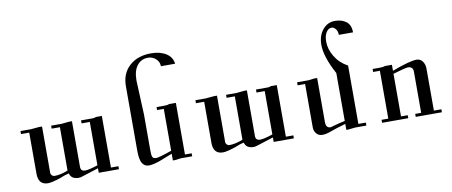

<svg xmlns="http://www.w3.org/2000/svg" viewBox="-55 -785 2326 988"><g transform="rotate(-10 1107.5 -291.0)"><path d="M500 -15.6H394.5V-39.1Q320.3 -15.6 308.6 -11.7Q296.9 -7.8 289.1 -7.8Q250 -7.8 242.2 -39.1Q222.7 -35.2 195.3 -23.4Q148.4 -7.8 128.9 -7.8Q78.1 -7.8 78.1 -66.4V-281.2H35.2V-296.9H89.8L132.8 -300.8H148.4V-58.6Q148.4 -50.8 154.3 -44.9Q160.2 -39.1 168 -39.1Q199.2 -39.1 238.3 -54.7V-281.2H195.3V-296.9H250L289.1 -300.8H304.7V-62.5Q304.7 -39.1 328.1 -39.1Q347.7 -39.1 394.5 -54.7V-281.2H351.6V-296.9H414.1Q421.9 -296.9 429.7 -300.8H449.2H460.9V-31.2H500Z M882.8 -15.6H855.5Q843.8 -15.6 824.2 -15.6L793 -11.7H781.2V-46.9L710.9 -19.5Q675.8 -7.8 656.2 -7.8Q632.8 -7.8 621.1 -27.3Q609.4 -46.9 609.4 -93.8V-429.7Q609.4 -496.1 652.3 -535.2Q695.3 -574.2 765.6 -574.2Q812.5 -574.2 843.8 -554.7Q875 -535.2 878.9 -500H804.7Q804.7 -523.4 787.1 -539.1Q769.5 -554.7 746.1 -554.7Q710.9 -554.7 689.5 -527.3Q668 -500 668 -449.2L675.8 -269.5V-82Q675.8 -58.6 679.7 -48.8Q683.6 -39.1 699.2 -39.1Q714.8 -39.1 781.2 -62.5V-281.2H746.1V-296.9H789.1Q804.7 -296.9 812.5 -300.8H835.9H847.7V-31.2H882.8Z M1414.1 -15.6H1308.6V-39.1Q1234.4 -15.6 1222.7 -11.7Q1210.9 -7.8 1203.1 -7.8Q1164.1 -7.8 1156.2 -39.1Q1136.7 -35.2 1109.4 -23.4Q1062.5 -7.8 1043 -7.8Q992.2 -7.8 992.2 -66.4V-281.2H949.2V-296.9H1003.9L1046.9 -300.8H1062.5V-58.6Q1062.5 -50.8 1068.4 -44.9Q1074.2 -39.1 1082 -39.1Q1113.3 -39.1 1152.3 -54.7V-281.2H1109.4V-296.9H1164.1L1203.1 -300.8H1218.8V-62.5Q1218.8 -39.1 1242.2 -39.1Q1261.7 -39.1 1308.6 -54.7V-281.2H1265.6V-296.9H1328.1Q1335.9 -296.9 1343.8 -300.8H1363.3H1375V-31.2H1414.1Z M1808.6 -500Q1793 -500 1781.2 -500Q1746.1 -500 1734.4 -500Q1734.4 -519.5 1724.6 -531.2Q1714.8 -543 1703.1 -543Q1687.5 -543 1675.8 -525.4Q1664.1 -507.8 1664.1 -476.6Q1664.1 -437.5 1687.5 -398.4Q1710.9 -359.4 1753.9 -335.9V-31.2H1793V-15.6H1761.7Q1750 -15.6 1734.4 -15.6L1699.2 -11.7H1687.5V-43Q1632.8 -27.3 1607.4 -17.6Q1582 -7.8 1562.5 -7.8Q1543 -7.8 1531.2 -21.5Q1519.5 -35.2 1519.5 -54.7V-281.2H1480.5V-296.9H1539.1L1570.3 -300.8H1585.9V-70.3Q1585.9 -39.1 1609.4 -39.1Q1613.3 -39.1 1625 -43Q1652.3 -50.8 1687.5 -58.6V-308.6Q1636.7 -402.3 1636.7 -464.8Q1636.7 -511.7 1662.1 -543Q1687.5 -574.2 1726.6 -574.2Q1761.7 -574.2 1785.2 -556.6Q1808.6 -539.1 1808.6 -500Z M2187.5 -15.6H2050.8V-31.2H2082V-246.1Q2082 -273.4 2054.7 -273.4Q2043 -273.4 1976.6 -253.9V-31.2H2011.7V-15.6H1875V-31.2H1910.2V-281.2H1875V-296.9H1914.1Q1929.7 -296.9 1941.4 -300.8H1964.8H1976.6V-269.5Q2070.3 -304.7 2105.5 -304.7Q2125 -304.7 2136.7 -289.1Q2148.4 -273.4 2148.4 -250V-31.2H2187.5Z"/></g></svg>

Font: 和音 by 宁静之雨，公众号njzyshare
Style: Regular
Weight: 400
Designer: Steve Matteson
Foundry: Ascender Corporation
Version: Version 6.00;June 8, 2018;FontCreator 11.0.0.2388 32-bit